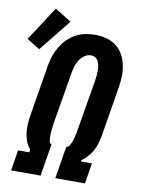

<svg xmlns="http://www.w3.org/2000/svg" viewBox="-119 -901 711 963"><g transform="rotate(10 236.5 -419.0)"><path d="M6 0 23 -105H80L82 -120Q68 -136 60 -157Q52 -178 49.5 -200Q47 -222 48.5 -245.5Q50 -269 54 -293L96 -548Q100 -573 108 -597.5Q116 -622 129.5 -645Q143 -668 162 -687.5Q181 -707 204.5 -720Q228 -733 253.5 -738Q279 -743 304 -743Q333 -743 361.5 -735.5Q390 -728 411.5 -711.5Q433 -695 446.5 -670.5Q460 -646 466 -618Q472 -590 471 -560.5Q470 -531 465 -501L423 -246Q419 -227 413.5 -208Q408 -189 398 -171.5Q388 -154 374.5 -138.5Q361 -123 344 -112L343 -105H399L382 0H231L258 -164Q268 -166 273.5 -174.5Q279 -183 282.5 -191.5Q286 -200 288.5 -209Q291 -218 293 -227Q295 -236 297 -245Q299 -254 300 -263L343 -518Q345 -531 346 -543Q347 -555 347 -567.5Q347 -580 345 -592Q343 -604 338 -614.5Q333 -625 323 -631.5Q313 -638 301 -638Q283 -638 267 -626.5Q251 -615 241.5 -599Q232 -583 227 -566Q222 -549 219 -531L176 -275Q175 -266 173.5 -256Q172 -246 171 -236Q170 -226 169.5 -216Q169 -206 169.5 -196Q170 -186 172 -176Q174 -166 183 -164L156 0ZM39 -623 -27 -664 86 -838 170 -786Z"/></g></svg>

Font: Iosevka Curly Slab XBdObl
Style: Regular
Weight: 800
Italic angle: -9°
Monospace: yes
Designer: Belleve Invis
Foundry: Belleve Invis
Version: Version 11.1.0; ttfautohint (v1.8.3)